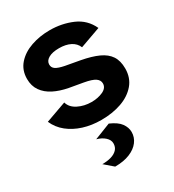

<svg xmlns="http://www.w3.org/2000/svg" viewBox="-183 -612 875 967"><g transform="rotate(-30 254.0 -129.0)"><path d="M258 13Q202 13 154.5 -2Q107 -17 72 -45Q37 -73 19 -114L139 -157Q148 -125 183 -107.5Q218 -90 260 -90Q298 -90 327 -103.5Q356 -117 356 -143Q356 -162 338 -174.5Q320 -187 275 -195L195 -209Q148 -218 112.5 -236Q77 -254 56.5 -283Q36 -312 36 -353Q36 -404 67 -439Q98 -474 148.5 -491.5Q199 -509 257 -509Q327 -509 387.5 -483Q448 -457 476 -396L356 -353Q345 -380 318 -393.5Q291 -407 253 -407Q213 -407 191 -394Q169 -381 169 -360Q169 -342 184 -332Q199 -322 234 -315L317 -300Q376 -289 414.5 -271.5Q453 -254 472 -225.5Q491 -197 491 -152Q491 -98 459.5 -61Q428 -24 375.5 -5.5Q323 13 258 13ZM200 251 150 208Q179 208 201.5 201.5Q224 195 237.5 181Q251 167 251 145Q251 125 233 108.5Q215 92 186 84L280 47Q324 66 341.5 90.5Q359 115 359 141Q359 172 340 197Q321 222 285.5 236.5Q250 251 200 251Z"/></g></svg>

Font: Atkinson Hyperlegible Next
Style: Bold
Weight: 700
Designer: Elliott Scott, Megan Eiswerth, Linus Boman, Theodore Petrosky, Letters from Sweden
Foundry: Applied Design Works, Letters from Sweden
Version: Version 2.001